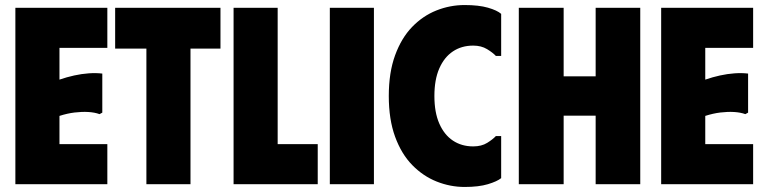

<svg xmlns="http://www.w3.org/2000/svg" viewBox="-20 -731 3032 762"><path d="M406 -700V-541H216V-415Q245 -425 274.5 -431.5Q304 -438 332.5 -440Q361 -442 386 -439V-284L375 -278Q356 -285 330.5 -286.5Q305 -288 276 -284.5Q247 -281 216 -271V-159H406V0H41V-700Z M855 -700V-538H736V0H561V-538H437V-700Z M907 -700H1082V-159H1241V0H907Z M1289 -700H1464V0H1289Z M1523 -350Q1523 -443 1548 -511.5Q1573 -580 1615.5 -624Q1658 -668 1712 -689.5Q1766 -711 1824 -711Q1880 -711 1916.5 -700.5Q1953 -690 1969 -676V-509H1948Q1936 -522 1913 -536Q1890 -550 1858 -550Q1812 -550 1777.5 -527Q1743 -504 1723.5 -459.5Q1704 -415 1704 -350Q1704 -285 1723.5 -240.5Q1743 -196 1777.5 -173Q1812 -150 1858 -150Q1891 -150 1913.5 -164Q1936 -178 1948 -191H1969V-24Q1953 -11 1916.5 0Q1880 11 1824 11Q1767 11 1713 -10.5Q1659 -32 1616 -76Q1573 -120 1548 -188.5Q1523 -257 1523 -350Z M2344 -700H2521V0H2344V-272H2217V0H2039V-700H2217V-428H2344Z M2969 -700V-541H2779V-415Q2808 -425 2837.5 -431.5Q2867 -438 2895.5 -440Q2924 -442 2949 -439V-284L2938 -278Q2919 -285 2893.5 -286.5Q2868 -288 2839 -284.5Q2810 -281 2779 -271V-159H2969V0H2604V-700Z"/></svg>

Font: Phudu Light ExtraBold
Style: Regular
Weight: 800
Version: Version 1.005;gftools[0.9.23]